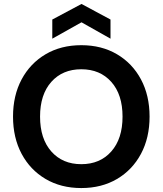

<svg xmlns="http://www.w3.org/2000/svg" viewBox="-20 -941 824 973"><path d="M392 12Q289 12 211 -34Q133 -80 89.5 -161.5Q46 -243 46 -350Q46 -457 89.5 -538.5Q133 -620 211 -666Q289 -712 392 -712Q495 -712 573 -666Q651 -620 694.5 -538.5Q738 -457 738 -350Q738 -243 694.5 -161.5Q651 -80 573 -34Q495 12 392 12ZM392 -109Q487 -109 544 -173.5Q601 -238 601 -350Q601 -462 544 -526Q487 -590 392 -590Q297 -590 240 -526Q183 -462 183 -350Q183 -238 240 -173.5Q297 -109 392 -109ZM245 -745V-842L393 -921L540 -842V-745L393 -828Z"/></svg>

Font: DM Sans
Style: Bold
Weight: 700
Designer: Colophon Foundry, Jonny Pinhorn
Foundry: Colophon Foundry
Version: Version 4.004; ttfautohint (v1.8.4.7-5d5b)